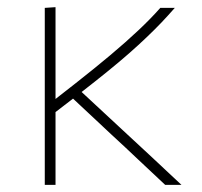

<svg xmlns="http://www.w3.org/2000/svg" viewBox="-20 -516 564 536"><path d="M129 -198.5V-235L191 -283.5Q244.5 -325.5 288.2 -362.2Q332 -399 366.8 -431.8Q401.5 -464.5 427.5 -494H468Q450 -473.5 430.8 -453.2Q411.5 -433 389.2 -411.8Q367 -390.5 340.2 -367Q313.5 -343.5 280.5 -316.8Q247.5 -290 207 -258.5ZM105 0Q105 -56.5 105 -108.5Q105 -160.5 105 -221V-271Q105 -311.5 105 -348.2Q105 -385 105 -420.8Q105 -456.5 105 -494L135 -496Q135 -440 135 -389.5Q135 -339 135 -296.5Q135 -254 135 -221Q135 -160.5 135 -108.5Q135 -56.5 135 0ZM441 0Q422 -18 403.2 -35.5Q384.5 -53 366.2 -70.2Q348 -87.5 329.5 -104.8Q311 -122 292 -139.5L175 -249L193 -273L312 -162.5Q352 -125.5 397.2 -83.5Q442.5 -41.5 486.5 0Z"/></svg>

Font: Commissioner Thin
Style: Regular
Weight: 100
Designer: Kostas Bartsokas
Foundry: Kostas Bartsokas
Version: Version 1.001;gftools[0.9.23]